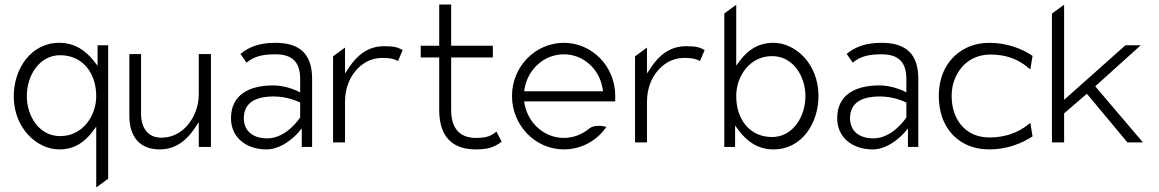

<svg xmlns="http://www.w3.org/2000/svg" viewBox="-20 -652 5141 852"><path d="M41 -225C41 -82 145 11 243 11C312 11 356 -23 389 -66L407 -90V180L460 141V-451H413V-360L395 -383C361 -426 313 -462 243 -462C116 -462 41 -345 41 -225ZM99 -225C99 -319 156 -407 247 -407C347 -407 407 -328 407 -225C407 -138 347 -48 247 -48C152 -48 99 -139 99 -225Z M554 -138C554 -47 599 11 688 11C762 11 810 -32 844 -83L862 -110V0H916V-412H862V-235C862 -176 840 -129 812 -96C787 -67 748 -41 696 -41C634 -41 606 -88 606 -146V-412H554Z M1005 -127C1005 -44 1070 11 1163 11C1239 11 1302 -62 1302 -62L1319 -82V0H1365V-302C1365 -412 1311 -462 1202 -462C1128 -462 1085 -443 1047 -413L1074 -374C1109 -403 1147 -411 1202 -411C1275 -411 1312 -379 1312 -301V-242L1298 -249C1298 -249 1248 -273 1193 -273C1086 -273 1005 -232 1005 -127ZM1062 -128C1062 -205 1129 -224 1193 -224C1258 -224 1305 -200 1312 -197V-131C1311 -129 1252 -38 1166 -38C1109 -38 1062 -65 1062 -128Z M1458 -20H1511V-201C1511 -259 1531 -307 1560 -340C1585 -369 1624 -395 1676 -395C1713 -395 1731 -390 1746 -381L1767 -430C1745 -441 1735 -447 1684 -447C1611 -447 1563 -404 1529 -353L1511 -326V-441L1458 -402Z M1847 -397H1929V-158C1931 -47 1986 11 2091 11C2153 11 2176 -2 2206 -23L2183 -68C2161 -51 2145 -40 2091 -40C2017 -40 1982 -87 1982 -163V-397H2167V-449H1982V-632H1929V-449H1847Z M2252 -226C2252 -95 2356 11 2482 11C2560 11 2629 -28 2671 -89C2652 -94 2615 -99 2594 -81C2563 -56 2526 -40 2482 -40C2397 -40 2325 -103 2308 -189L2306 -202H2710V-227C2710 -357 2608 -462 2482 -462C2356 -462 2252 -357 2252 -226ZM2306 -247 2308 -260C2324 -347 2396 -411 2482 -411C2568 -411 2639 -347 2654 -260L2656 -247Z M2798 -20H2851V-201C2851 -259 2871 -307 2900 -340C2925 -369 2964 -395 3016 -395C3053 -395 3071 -390 3086 -381L3107 -430C3085 -441 3075 -447 3024 -447C2951 -447 2903 -404 2869 -353L2851 -326V-441L2798 -402Z M3194 0H3242V-95L3260 -71C3294 -26 3342 11 3412 11C3539 11 3612 -106 3612 -226C3612 -369 3510 -462 3412 -462C3343 -462 3298 -428 3265 -385L3247 -361V-631L3194 -592ZM3247 -226C3247 -313 3306 -403 3406 -403C3501 -403 3554 -312 3554 -226C3554 -132 3497 -44 3406 -44C3306 -44 3247 -123 3247 -226Z M3695 -127C3695 -44 3760 11 3853 11C3929 11 3992 -62 3992 -62L4009 -82V0H4055V-302C4055 -412 4001 -462 3892 -462C3818 -462 3775 -443 3737 -413L3764 -374C3799 -403 3837 -411 3892 -411C3965 -411 4002 -379 4002 -301V-242L3988 -249C3988 -249 3938 -273 3883 -273C3776 -273 3695 -232 3695 -127ZM3752 -128C3752 -205 3819 -224 3883 -224C3948 -224 3995 -200 4002 -197V-131C4001 -129 3942 -38 3856 -38C3799 -38 3752 -65 3752 -128Z M4146 -226C4146 -191 4151 -160 4161 -131C4191 -48 4262 11 4371 11C4447 11 4514 -15 4562 -47L4552 -107L4541 -98C4498 -64 4441 -42 4371 -42C4347 -42 4323 -46 4302 -55C4243 -80 4203 -141 4203 -226C4203 -252 4207 -276 4216 -299C4240 -362 4294 -410 4376 -410C4446 -410 4499 -388 4541 -353L4552 -344L4562 -404C4516 -436 4447 -462 4371 -462C4337 -462 4308 -456 4280 -445C4203 -412 4146 -339 4146 -226Z M4648 -20H4702V-149L4803 -236L4983 -20H5052L4840 -269L5042 -451H4974L4702 -209V-631L4648 -592Z"/></svg>

Font: Charger Sport
Style: ExLit
Weight: 200
Designer: Jasper
Foundry: Cannot Into Space Fonts
Version: Version 1.1